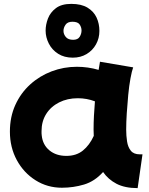

<svg xmlns="http://www.w3.org/2000/svg" viewBox="-20 -888 769 989"><path d="M299 79Q224 79 163 40.5Q102 2 66.5 -63.5Q31 -129 31 -210Q31 -286 59 -347.5Q87 -409 135.5 -453Q184 -497 246 -520.5Q308 -544 376 -544Q433 -544 488 -528Q492 -549 495 -570L666 -541Q659 -522 652 -484Q645 -446 640.5 -399Q636 -352 633 -305Q630 -258 630 -220Q630 -189 634.5 -159.5Q639 -130 654 -111.5Q669 -93 700 -93H714L689 81Q623 81 580 58.5Q537 36 511 -2Q468 46 413 62.5Q358 79 299 79ZM195 -190Q200 -142 234.5 -113.5Q269 -85 322 -85Q373 -85 407 -112.5Q441 -140 463 -188Q462 -204 462 -221Q462 -256 464 -293Q466 -330 469 -366Q427 -382 381 -382Q327 -382 284.5 -360.5Q242 -339 218 -301Q194 -263 194 -213V-201Q194 -195 195 -190ZM347 -868Q399 -868 431 -848.5Q463 -829 477.5 -797.5Q492 -766 492 -728.5Q492 -691 474.5 -659.5Q457 -628 426 -609.5Q395 -591 355 -591Q311 -591 279.5 -611Q248 -631 231.5 -663.5Q215 -696 215 -730Q215 -761 227 -792.5Q239 -824 268 -846Q297 -868 347 -868ZM357 -683Q381 -683 390.5 -698.5Q400 -714 400 -731Q400 -747 390.5 -761.5Q381 -776 353 -776Q328 -776 317.5 -760.5Q307 -745 307 -729Q307 -712 319 -697.5Q331 -683 357 -683Z"/></svg>

Font: Mochiy Pop One
Style: Regular
Weight: 400
Designer: FONTDASU
Foundry: FONTDASU / Google Inc. / Adobe
Version: Version 2.000